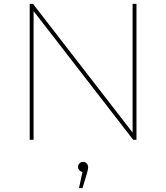

<svg xmlns="http://www.w3.org/2000/svg" viewBox="-20 -720 856 989"><path d="M133 0V-700H150L674 -23H663V-700H683V0H666L142 -677H153V0ZM387 249 407 155 408 166Q398 166 390 158Q382 150 382 140Q382 129 389.5 121.5Q397 114 408 114Q420 114 427 122.5Q434 131 434 140Q434 148 432 156Q430 164 428 172L405 249Z"/></svg>

Font: Montserrat Thin Thin
Style: Regular
Weight: 250
Version: Version 9.000